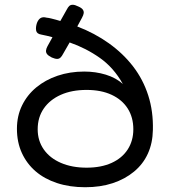

<svg xmlns="http://www.w3.org/2000/svg" viewBox="-20 -772 713 805"><path d="M308 -745Q322 -739 327 -732Q332 -725 331 -717Q330 -709 324 -698L304 -661Q377 -633 436.5 -590.5Q496 -548 538 -493.5Q580 -439 601.5 -372Q623 -305 621 -227Q620 -172 600 -128Q580 -84 542 -52.5Q504 -21 452.5 -4Q401 13 337 13Q272 13 219 -4.5Q166 -22 129 -54Q92 -86 71.5 -131Q51 -176 51 -232Q51 -286 72.5 -330Q94 -374 132 -405.5Q170 -437 221.5 -454.5Q273 -472 333 -472Q381 -472 423.5 -459Q466 -446 495 -420Q457 -488 399 -529Q341 -570 272 -594L245 -547Q240 -537 234 -531Q228 -525 219.5 -525Q211 -525 197 -531Q183 -538 177.5 -545Q172 -552 173 -560.5Q174 -569 179 -578L200 -616Q188 -619 176.5 -622Q165 -625 153 -627Q134 -630 131.5 -644Q129 -658 135 -676Q141 -691 150.5 -696.5Q160 -702 175 -698Q185 -697 194.5 -694.5Q204 -692 214 -689.5Q224 -687 233 -684L260 -732Q265 -742 270.5 -747Q276 -752 285 -752Q294 -752 308 -745ZM343 -69Q404 -69 448 -89Q492 -109 515.5 -145.5Q539 -182 539 -230Q539 -280 515.5 -317Q492 -354 448 -374.5Q404 -395 343 -395Q281 -395 235 -374.5Q189 -354 163.5 -317Q138 -280 138 -230Q138 -182 163.5 -145.5Q189 -109 235.5 -89Q282 -69 343 -69Z"/></svg>

Font: Fredoka Expanded
Style: Regular
Weight: 400
Width: 7
Designer: Ben Nathan
Foundry: Milena B. Brandão, Ben Nathan
Version: Version 2.001